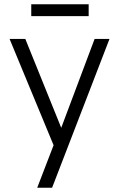

<svg xmlns="http://www.w3.org/2000/svg" viewBox="-20 -683 560 903"><path d="M232 0 25 -500H99L268 -82L425 -500H495L225 200H155ZM127 -663H397V-607H127Z"/></svg>

Font: PT Root UI Web
Style: Regular
Weight: 400
Designer: Vitaly Kuzmin
Foundry: ParaType Ltd.
Version: Version 1.000W